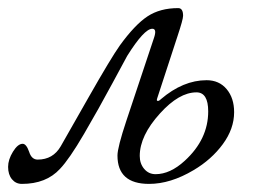

<svg xmlns="http://www.w3.org/2000/svg" viewBox="-30 -440 638 474"><path d="M282 -142 350 -346Q358 -369 346 -369Q326 -369 284 -302Q280 -295 247 -233.5Q214 -172 177.5 -109.5Q141 -47 118 -23Q84 14 24 14Q9 14 -0.5 2.5Q-10 -9 -10 -28Q-10 -46 2 -65.5Q14 -85 26 -85Q35 -85 42 -65Q48 -46 63 -46Q101 -46 120 -79Q132 -100 188 -198.5Q244 -297 266 -328Q303 -379 334 -399.5Q365 -420 410 -420Q422 -420 422 -401Q422 -392 408 -350L358 -197Q356 -191 359 -191Q362 -190 367 -195Q422 -242 480 -242Q511 -242 529.5 -220Q548 -198 548 -163Q548 -122 520 -84Q492 -46 448 -20Q391 14 338 14Q260 14 260 -56Q260 -76 282 -142ZM365 -160Q315 -105 315 -55Q315 -36 326 -23Q337 -10 354 -10Q390 -10 426 -43Q484 -96 484 -165Q484 -212 455 -212Q412 -212 365 -160Z"/></svg>

Font: EB Garamond 12
Style: Italic
Weight: 400
Italic angle: -17°
Version: Version 0.016; ttfautohint (v1.8.4)